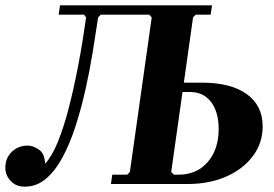

<svg xmlns="http://www.w3.org/2000/svg" viewBox="-34 -690 1028 720"><path d="M562 0 572 -35H636Q704 -35 745 -82.5Q786 -130 786 -206Q786 -270 757.5 -307.5Q729 -345 679 -345H574L579 -380H724Q832 -380 891.5 -337Q951 -294 951 -216Q951 -154 914.5 -105Q878 -56 814.5 -28Q751 0 671 0ZM186 -635 191 -670H611L606 -635ZM59 10Q26 10 6 -11.5Q-14 -33 -14 -61Q-14 -97 10 -120.5Q34 -144 70 -144Q90 -144 112 -129Q134 -114 135 -76Q161 -104 183 -158Q205 -212 224 -285.5Q243 -359 259.5 -445.5Q276 -532 289 -625L281 -635H344L334 -625Q325 -564 313.5 -493.5Q302 -423 286 -352Q270 -281 249 -216Q228 -151 200.5 -100Q173 -49 138 -19.5Q103 10 59 10ZM700 -635 690 -625 608 -45 618 -35H672L667 0H382L387 -35H443L453 -45L535 -625L525 -635H471L476 -670H761L756 -635Z"/></svg>

Font: Brygada 1918
Style: Italic
Weight: 400
Italic angle: -8°
Designer: Mateusz Machalski | Borys Kosmynka | Przemek Hoffer
Foundry: NIEPODLEGLA 2018
Version: Version 3.006